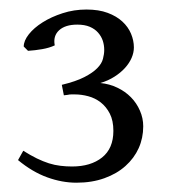

<svg xmlns="http://www.w3.org/2000/svg" viewBox="-20 -685 369 411"><path d="M286.6 -414.6Q286.6 -389.6 276.9 -367.9Q267.1 -346.2 248.5 -329.6Q230 -313 203.4 -303.5Q176.8 -293.9 143.6 -293.9Q112.8 -293.9 81.1 -305.4Q49.3 -316.9 18.6 -342.3L29.8 -362.3Q45.4 -352.5 58.8 -345.9Q72.3 -339.4 84.7 -335.4Q97.2 -331.5 109.4 -330.1Q121.6 -328.6 134.3 -328.6Q174.3 -328.6 198.5 -347.9Q222.7 -367.2 222.7 -404.8Q222.7 -426.8 215.1 -441.7Q207.5 -456.5 195.6 -465.8Q183.6 -475.1 168.9 -479Q154.3 -482.9 140.1 -482.9H132.8Q130.9 -482.9 128.9 -482.7Q127 -482.4 124.5 -481.9Q122.1 -481.4 116.7 -481L112.3 -503.4Q142.6 -510.7 160.6 -520Q178.7 -529.3 188.2 -539.1Q197.8 -548.8 200.4 -559.1Q203.1 -569.3 203.1 -578.1Q203.1 -588.4 200 -597.9Q196.8 -607.4 189.9 -615.2Q183.1 -623 172.1 -627.7Q161.1 -632.3 145.5 -632.3Q119.6 -632.3 106.4 -620.1Q93.3 -607.9 97.2 -587.9Q85.9 -582.5 70.3 -579.8Q54.7 -577.1 40 -576.2L30.8 -585.4Q30.8 -597.7 41.7 -611.6Q52.7 -625.5 71.3 -637.2Q89.8 -648.9 114 -656.7Q138.2 -664.6 165 -664.6Q191.4 -664.6 210.4 -657.5Q229.5 -650.4 241.9 -638.9Q254.4 -627.4 260.5 -612.8Q266.6 -598.1 266.6 -583.5Q266.6 -572.3 261.7 -561Q256.8 -549.8 247.6 -539.6Q238.3 -529.3 224.9 -520.8Q211.4 -512.2 194.8 -507.3Q214.4 -505.4 231.2 -497.3Q248 -489.3 260.3 -476.8Q272.5 -464.4 279.5 -448.2Q286.6 -432.1 286.6 -414.6Z"/></svg>

Font: Gentium Plus Eur
Style: Regular
Weight: 400
Designer: J. Victor Gaultney, Annie Olsen, Iska Routamaa, Becca Hirsbrunner
Foundry: SIL International
Version: Version 5.000